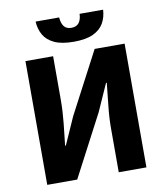

<svg xmlns="http://www.w3.org/2000/svg" viewBox="-91 -920 859 996"><g transform="rotate(-10 338.0 -422.5)"><path d="M76.8 0V-651.8H222.6V-421.5Q222.6 -363.7 216 -299.7Q209.3 -235.8 203.3 -184.1H207.3L271 -327.4L441.4 -651.8H599.2V0H453.4V-231.1Q453.4 -289.4 460.6 -351.9Q467.7 -414.4 472.8 -467.7H468.8L405 -324.9L234.6 0ZM342.1 -707.1Q278.3 -707.1 240.1 -724.9Q201.9 -742.8 184.1 -773.9Q166.3 -805.1 164.3 -844.6H288.3Q290.3 -814.7 302.8 -797.6Q315.3 -780.5 342.1 -780.5Q368.9 -780.5 382 -797.6Q395 -814.7 396 -844.6H519.9Q517.9 -805.1 500.1 -773.9Q482.4 -742.8 444.2 -724.9Q406 -707.1 342.1 -707.1Z"/></g></svg>

Font: Source Sans 3 VF
Style: Regular
Weight: 200
Designer: Paul D. Hunt
Foundry: Adobe
Version: Version 3.046;hotconv 1.0.118;makeotfexe 2.5.65603